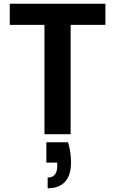

<svg xmlns="http://www.w3.org/2000/svg" viewBox="-20 -718 617 1027"><path d="M344.2 43Q359.9 96.2 359.9 150.9Q359.9 217.8 329.1 252.9Q297.4 289.1 234.9 289.1V231.9Q286.1 231.9 286.1 169.9V151.9H228V43ZM32.2 -585V-698.2H543.9V-585H357.9V0H217.8V-585Z"/></svg>

Font: PoppinsZ SemiBold
Style: Regular
Weight: 600
Designer: Ninad Kale (Devanagari), Jonny Pinhorn (Latin)
Foundry: Indian Type Foundry
Version: Version 3.002;FEAKit 1.0